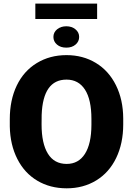

<svg xmlns="http://www.w3.org/2000/svg" viewBox="-20 -1023 730 1053"><path d="M655.8 -340.8Q655.8 -236.8 617.2 -156.7Q578.6 -76.7 507.6 -33.4Q436.5 9.8 345.7 9.8Q254.9 9.8 184.6 -32Q114.3 -73.7 75 -151.4Q35.6 -229 33.7 -329.6V-369.6Q33.7 -474.1 72 -554Q110.4 -633.8 181.9 -677.2Q253.4 -720.7 344.7 -720.7Q435.1 -720.7 505.9 -677.7Q576.7 -634.8 616 -555.4Q655.3 -476.1 655.8 -373.5ZM481.4 -370.6Q481.4 -476.6 446 -531.5Q410.6 -586.4 344.7 -586.4Q215.8 -586.4 208.5 -393.1L208 -340.8Q208 -236.3 242.7 -180.2Q277.3 -124 345.7 -124Q410.6 -124 445.8 -179.2Q481 -234.4 481.4 -337.9ZM272.9 -820.3Q272.9 -845.7 293.2 -862.3Q313.5 -878.9 343.8 -878.9Q373.5 -878.9 393.8 -862.3Q414.1 -845.7 414.1 -820.3Q414.1 -795.4 394.5 -778.6Q375 -761.7 343.8 -761.7Q312 -761.7 292.5 -778.6Q272.9 -795.4 272.9 -820.3ZM512.7 -918.9H173.8V-1003.4H512.7Z"/></svg>

Font: Roboto Black
Style: Regular
Weight: 900
Designer: Google
Version: Version 2.134; 2016